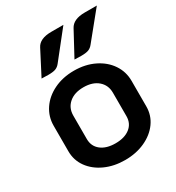

<svg xmlns="http://www.w3.org/2000/svg" viewBox="-178 -845 887 965"><g transform="rotate(-30 266.0 -363.0)"><path d="M40 -172V-320Q40 -373 69 -416Q98 -459 149.5 -484Q201 -509 266 -509Q331 -509 382.5 -484Q434 -459 463 -416Q492 -373 492 -320V-172Q492 -120 462.5 -79Q433 -38 381.5 -14.5Q330 9 266 9Q202 9 150.5 -14.5Q99 -38 69.5 -79Q40 -120 40 -172ZM381 -179V-315Q381 -359 350 -386Q319 -413 266 -413Q213 -413 182 -386Q151 -359 151 -315V-179Q151 -137 182 -112.5Q213 -88 266 -88Q319 -88 350 -112.5Q381 -137 381 -179ZM178 -695Q198 -735 266 -735H336L213 -580Q202 -566 187.5 -560.5Q173 -555 145 -555Q121 -555 106 -556ZM372 -695Q393 -735 460 -735H530L404 -580Q393 -566 378.5 -560.5Q364 -555 336 -555Q312 -555 297 -556Z"/></g></svg>

Font: K2D SemiBold
Style: Regular
Weight: 600
Designer: Katatrad Aksorn Co.,Ltd.
Foundry: Cadson Demak Co.,Ltd.
Version: Version 1.000; ttfautohint (v1.6)